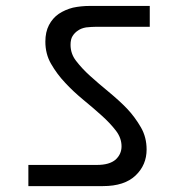

<svg xmlns="http://www.w3.org/2000/svg" viewBox="-20 -692 616 651"><path d="M309.1 -132.8Q351.1 -132.8 372.1 -150.9Q392.1 -169.4 392.1 -195.8Q392.1 -224.1 373 -249Q353.5 -274.4 325.2 -299.8Q295.4 -326.7 263.2 -353Q226.6 -383.3 201.2 -411.1Q173.3 -440.4 152.8 -476.1Q133.8 -509.3 133.8 -550.8Q133.8 -583.5 146 -606.9Q158.2 -630.4 179.2 -645Q200.7 -659.2 227.1 -666Q254.4 -671.9 285.2 -671.9H487.8V-601.1H304.2Q291.5 -601.1 272 -599.1Q255.4 -596.2 245.1 -588.9Q233.4 -581.5 226.1 -569.8Q219.2 -559.1 219.2 -540Q219.2 -509.8 237.8 -485.8Q258.8 -458.5 286.1 -434.1Q315.9 -407.2 348.1 -380.9Q385.3 -350.1 410.2 -324.2Q437.5 -295.4 458 -259.8Q477.1 -226.6 477.1 -185.1Q477.1 -132.8 439.9 -97.2Q402.3 -61 329.1 -61H76.2V-132.8Z"/></svg>

Font: PoppinsZ
Style: Regular
Weight: 400
Designer: Ninad Kale (Devanagari), Jonny Pinhorn (Latin)
Foundry: Indian Type Foundry
Version: Version 3.002;FEAKit 1.0